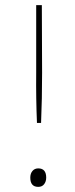

<svg xmlns="http://www.w3.org/2000/svg" viewBox="-20 -720 294 748"><path d="M124 -241Q120 -335 121 -436V-700H143L144 -436Q144 -335 140 -241ZM129 8Q98 8 98 -28Q98 -44 106.5 -54Q115 -64 129 -64Q160 -64 160 -28Q160 -13 152 -2.5Q144 8 129 8Z"/></svg>

Font: Lexend Thin
Style: Regular
Weight: 100
Designer: Bonnie Shaver-Troup, Thomas Jockin
Foundry: Lexend
Version: Version 1.007; ttfautohint (v1.8.3)